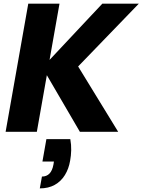

<svg xmlns="http://www.w3.org/2000/svg" viewBox="-20 -722 781 1052"><path d="M234.2 40.2H365.2Q370.9 71.9 370.1 101.4Q369.4 130.9 364.3 158.2Q356.8 202.9 335.6 237.2Q314.4 271.6 280 290.9Q245.7 310.2 198.1 310.2L209.8 245.4Q235.3 245.4 251.1 229Q267 212.7 273 178.8L275.5 163.1H212.5ZM10.8 0 134.9 -701.9H306L181.9 0ZM212.3 -351.9 540.6 -701.9H740.6L376.6 -325.2L402 -367.9L627.4 0H417.6Z"/></svg>

Font: Poppins Variable
Style: Italic
Weight: 100
Italic angle: -10°
Designer: Jonny Pinhorn
Foundry: Indian Type Foundry
Version: Version 6.000